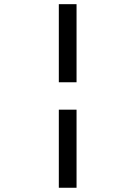

<svg xmlns="http://www.w3.org/2000/svg" viewBox="-20 -719 642 910"><path d="M258.8 -329.1H342.8V-699.2H258.8ZM258.8 170.9H342.8V-199.2H258.8Z"/></svg>

Font: Hack
Style: Oblique
Weight: 400
Italic angle: -12°
Monospace: yes
Designer: Christopher Simpkins
Foundry: Christopher Simpkins
Version: Version 2.010